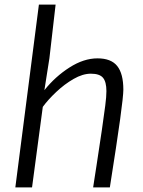

<svg xmlns="http://www.w3.org/2000/svg" viewBox="-20 -819 625 839"><path d="M47 0 150 -799H223L196 -565L174 -425Q221.5 -484.5 283.8 -524.2Q346 -564 406 -564Q465.5 -564 492.2 -530.5Q519 -497 519 -427Q519 -400 505 -298Q491 -196 460 0H387Q388 -6.5 392 -32.8Q396 -59 401.5 -94Q407 -129 412 -163.5Q417 -198 420.8 -222.2Q424.5 -246.5 425 -250Q435 -320 440 -358.2Q445 -396.5 445 -421Q445 -461 430.2 -479Q415.5 -497 377 -497Q341.5 -497 301.5 -474Q261.5 -451 225.8 -417.2Q190 -383.5 167 -352L120 0Z"/></svg>

Font: Merriweather Sans Light
Style: Italic
Weight: 300
Italic angle: -7.5°
Designer: Eben Sorkin
Foundry: Eben Sorkin
Version: Version 2.001; ttfautohint (v1.8.3)